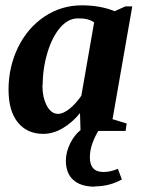

<svg xmlns="http://www.w3.org/2000/svg" viewBox="-20 -491 540 720"><path d="M402 -44 455 -28 451 0H282L280 -67Q252 -32 215 -10Q179 11 142 11Q81 11 46 -33Q12 -76 12 -155Q12 -240 48 -314Q84 -387 147 -429Q210 -471 287 -471Q356 -471 410 -449L450 -467H476ZM140 -171 139 -173Q139 -125 156 -94Q172 -64 198 -64Q217 -64 242 -84Q265 -103 285 -132L333 -407Q311 -423 272 -422Q236 -422 206 -388Q176 -353 158 -294Q140 -234 140 -171ZM335 208 336 209Q283 209 255 184Q227 159 227 111Q227 79 244 45Q261 11 289 -8H354Q338 15 327 45Q317 72 317 99Q317 154 368 154Q394 154 422 142L437 182Q390 208 335 208Z"/></svg>

Font: Libra Serif Modern
Style: Bold Italic
Weight: 700
Italic angle: -12°
Designer: Stefan Peev, Context Ltd
Foundry: Stefan Peev, Context Ltd
Version: Version 1.000